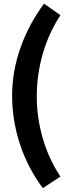

<svg xmlns="http://www.w3.org/2000/svg" viewBox="-20 -827 347 1022"><path d="M208 174.3Q127.1 66 85.8 -60.7Q44.5 -187.5 44.5 -317.4Q44.5 -447.3 89.1 -573.2Q133.7 -699.2 214.4 -807.5L301.7 -746.1Q239.7 -651.9 207.7 -540.5Q175.7 -429.2 175.7 -314.9Q175.7 -201.7 207.5 -91.3Q239.2 19 301.7 112.8Z"/></svg>

Font: Anaheim
Style: Regular
Weight: 400
Designer: Vernon Adams
Foundry: Vernon Adams
Version: Version 2.001